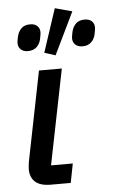

<svg xmlns="http://www.w3.org/2000/svg" viewBox="-56 -833 512 870"><g transform="rotate(-5 200.5 -397.5)"><path d="M247 -87 230 0H139Q92 0 69 -20.5Q46 -41 46 -78Q46 -85 47 -93.5Q48 -102 49 -110L131 -520H235L148 -87ZM305 -774 212 -582 162 -598 227 -795ZM89 -612Q69 -612 57 -623Q45 -634 45 -652Q45 -656 46 -662.5Q47 -669 49 -679Q54 -703 68.5 -717.5Q83 -732 109 -732Q130 -732 141.5 -721Q153 -710 153 -692Q153 -688 152 -682Q151 -676 149 -665Q145 -642 130 -627Q115 -612 89 -612ZM337 -612Q317 -612 305 -623Q293 -634 293 -652Q293 -656 294 -662.5Q295 -669 297 -679Q302 -703 316.5 -717.5Q331 -732 357 -732Q378 -732 389.5 -721Q401 -710 401 -692Q401 -688 400 -682Q399 -676 397 -665Q393 -642 378 -627Q363 -612 337 -612Z"/></g></svg>

Font: IBM Plex Sans Medium
Style: Italic
Weight: 500
Italic angle: -11.31°
Designer: Mike Abbink, Paul van der Laan, Pieter van Rosmalen
Foundry: Bold Monday
Version: Version 3.201